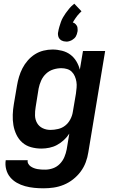

<svg xmlns="http://www.w3.org/2000/svg" viewBox="-20 -796 640 1039"><path d="M216 223Q190 223 165 220.5Q140 218 116 211.5Q92 205 71 193Q50 181 35 163Q20 145 13.5 120.5Q7 96 11 71H130Q128 81 133 90Q138 99 146 104.5Q154 110 163 113.5Q172 117 182.5 119Q193 121 203.5 121.5Q214 122 225 122Q246 122 267 114.5Q288 107 304 90.5Q320 74 328.5 53.5Q337 33 341 12L355 -73Q343 -54 325.5 -38Q308 -22 288.5 -11.5Q269 -1 247 3.5Q225 8 204 8Q175 8 148 0.5Q121 -7 101 -24.5Q81 -42 69 -67Q57 -92 52.5 -119Q48 -146 49 -175Q50 -204 55 -233L72 -333Q76 -357 83 -380.5Q90 -404 101.5 -426.5Q113 -449 130.5 -469Q148 -489 169.5 -502.5Q191 -516 215.5 -522Q240 -528 264 -528Q290 -528 315.5 -521.5Q341 -515 360.5 -500.5Q380 -486 393 -464.5Q406 -443 412 -419L429 -520H549L458 28Q454 55 444 82Q434 109 416.5 132.5Q399 156 375.5 174.5Q352 193 325 204Q298 215 270.5 219Q243 223 216 223ZM253 -93Q273 -93 294.5 -98Q316 -103 333 -116.5Q350 -130 360.5 -150Q371 -170 374 -190L391 -290Q393 -306 394.5 -322Q396 -338 393.5 -353.5Q391 -369 385 -383Q379 -397 368.5 -407.5Q358 -418 343 -422.5Q328 -427 312 -427Q290 -427 268 -420Q246 -413 229 -397Q212 -381 202.5 -359.5Q193 -338 189 -317L173 -217Q169 -194 169.5 -171.5Q170 -149 180.5 -130.5Q191 -112 210.5 -102.5Q230 -93 253 -93ZM338 -571Q331 -571 325 -572.5Q319 -574 314 -576.5Q309 -579 304.5 -583.5Q300 -588 297.5 -593.5Q295 -599 294 -606.5Q293 -614 294 -619L295 -624Q297 -637 301 -650.5Q305 -664 309.5 -677Q314 -690 321 -702Q328 -714 336 -725.5Q344 -737 355 -750Q366 -763 374 -769L382 -776L421 -735Q416 -730 409.5 -723.5Q403 -717 398 -710.5Q393 -704 387.5 -696Q382 -688 379 -683L374 -674Q379 -673 383 -670.5Q387 -668 390 -664.5Q393 -661 395.5 -657Q398 -653 399 -648Q400 -643 400 -637.5Q400 -632 400 -628L399 -624Q398 -618 396 -611.5Q394 -605 390.5 -599Q387 -593 381.5 -588Q376 -583 370 -579.5Q364 -576 356 -573.5Q348 -571 344 -571Z"/></svg>

Font: Iosevka Aile Oblique
Style: Bold
Weight: 700
Italic angle: -9°
Designer: Belleve Invis
Foundry: Belleve Invis
Version: Version 31.1.0; ttfautohint (v1.8.4)